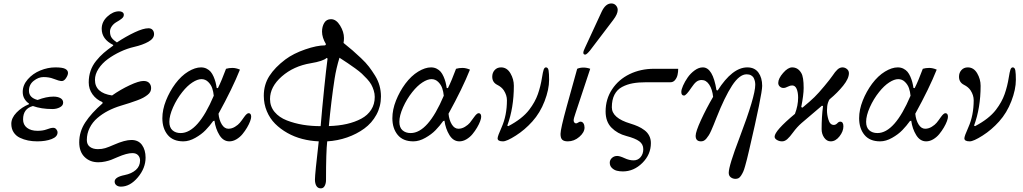

<svg xmlns="http://www.w3.org/2000/svg" viewBox="-20 -791 5783 1085"><path d="M43.9 -91.3Q43.9 -124.5 73.5 -155Q103 -185.5 143.6 -202.1V-206.1Q129.4 -214.8 118.9 -231.7Q108.4 -248.5 108.4 -271.5Q108.4 -310.1 137 -342.8Q165.5 -375.5 207.8 -392.8Q250 -410.2 293 -410.2Q333 -410.2 348.6 -401.9Q364.3 -393.6 364.3 -378.9Q364.3 -366.7 353.3 -349.9Q342.3 -333 329.1 -333Q314.5 -333 281.2 -346.2Q257.8 -355.5 225.6 -355.5Q197.3 -355.5 170.4 -334.2Q143.6 -313 143.6 -278.3Q143.6 -238.8 192.4 -226.1Q241.7 -245.1 282.2 -245.1Q305.7 -245.1 321.3 -236.6Q336.9 -228 336.9 -210.9Q336.9 -194.3 318.4 -184.6Q299.8 -174.8 276.4 -174.8Q212.9 -174.8 166 -191.9Q110.4 -177.2 110.4 -116.2Q110.4 -85.9 132.6 -68.8Q154.8 -51.8 191.4 -51.8Q221.7 -51.8 241.7 -59.1Q267.1 -68.8 280.8 -68.8Q291.5 -68.8 298.3 -60.3Q305.2 -51.8 305.2 -42.5Q305.2 -18.1 271.7 -5.1Q238.3 7.8 190.4 7.8Q163.1 7.8 138.7 2.9Q114.3 -2 92 -12.7Q69.8 -23.4 56.9 -43.5Q43.9 -63.5 43.9 -91.3Z M427.7 13.2Q427.7 -47.4 462.2 -99.9Q496.6 -152.3 559.6 -207L559.1 -213.9Q524.4 -228 502.9 -257.8Q481.4 -287.6 481.4 -325.2Q481.4 -360.4 491.9 -390.9Q502.4 -421.4 523.2 -447Q543.9 -472.7 565.9 -491.7Q587.9 -510.7 619.6 -533.2V-537.1Q554.7 -569.3 554.7 -628.4Q554.7 -668 586.7 -697.5Q618.7 -727.1 653.3 -727.1Q664.6 -727.1 672.1 -721.9Q679.7 -716.8 679.7 -707.5Q679.7 -701.2 676.8 -695.8Q673.8 -690.4 667 -685.1Q660.2 -679.7 654.3 -676Q648.4 -672.4 637.7 -666Q621.6 -656.7 611.6 -642.1Q601.6 -627.4 601.6 -613.3Q601.6 -590.3 611.6 -576.9Q621.6 -563.5 640.6 -551.3Q692.4 -585.4 741.2 -608.4Q790 -631.3 818.8 -631.3Q834.5 -631.3 842.5 -621.8Q850.6 -612.3 850.6 -598.1Q850.6 -573.2 818.6 -555.2Q786.6 -537.1 737.8 -525.9Q699.2 -517.1 660.6 -499Q622.1 -481 589.6 -457.3Q557.1 -433.6 536.9 -402.6Q516.6 -371.6 516.6 -339.8Q516.6 -265.6 613.3 -251.5Q661.1 -285.2 712.9 -309.3Q764.6 -333.5 791 -333.5Q812.5 -333.5 823.2 -322Q834 -310.5 834 -293Q834 -281.7 829.1 -272.2Q824.2 -262.7 813 -254.2Q801.8 -245.6 788.8 -238.5Q775.9 -231.4 753.9 -223.4Q731.9 -215.3 712.4 -209Q692.9 -202.6 662.1 -193.4Q623.5 -181.6 590.6 -164.6Q557.6 -147.5 530 -123.8Q502.4 -100.1 486.6 -68.1Q470.7 -36.1 470.7 0Q470.7 25.9 488 38.8Q505.4 51.8 533.2 51.8Q556.2 51.8 574.7 46.1Q593.3 40.5 624 26.9Q685.1 0 722.7 0Q762.2 0 782.5 28.3Q802.7 56.6 802.7 99.6Q802.7 159.2 758.8 211.4Q714.8 263.7 663.1 263.7Q647.9 263.7 637.9 255.9Q627.9 248 627.9 234.9Q627.9 209.5 684.6 198.2Q723.6 190.4 747.6 169.4Q771.5 148.4 771.5 115.7Q771.5 98.6 760.5 86.4Q749.5 74.2 728 74.2Q696.8 74.2 645 96.7Q621.6 106.9 608.4 112.1Q595.2 117.2 575.2 121.6Q555.2 126 535.2 126Q488.3 126 458 96.2Q427.7 66.4 427.7 13.2Z M897.5 -123Q897.5 -171.4 918 -222.9Q938.5 -274.4 970.7 -317.9Q1004.4 -362.8 1043.5 -386.5Q1082.5 -410.2 1115.7 -410.2Q1133.3 -410.2 1147.5 -403.1Q1161.6 -396 1170.7 -385.3Q1179.7 -374.5 1186.8 -358.4Q1193.8 -342.3 1197.8 -327.4Q1201.7 -312.5 1204.6 -293.9L1211.4 -293Q1232.4 -335 1257.3 -402.3Q1273.9 -407.2 1293.5 -407.2Q1313.5 -407.2 1335.9 -397.5Q1293.9 -292 1214.8 -148.4Q1218.3 -112.3 1233.4 -87.9Q1248.5 -63.5 1270.5 -63.5Q1290 -63.5 1307.9 -74.5Q1325.7 -85.4 1335.4 -97.2Q1345.2 -108.9 1359.4 -129.4Q1375 -151.4 1384.8 -151.4Q1399.4 -151.4 1399.4 -130.9Q1399.4 -122.1 1393.6 -106Q1387.7 -89.8 1376.2 -70.3Q1364.7 -50.8 1350.3 -33.2Q1335.9 -15.6 1316.2 -3.9Q1296.4 7.8 1276.4 7.8Q1241.7 7.8 1220 -27.6Q1198.2 -63 1191.9 -108.9L1184.6 -106.9Q1165 -79.6 1141.8 -55.7Q1118.7 -31.7 1083.7 -12Q1048.8 7.8 1016.1 7.8Q957.5 7.8 927.5 -28.8Q897.5 -65.4 897.5 -123ZM937 -102.5Q937 -70.8 954.6 -54.9Q972.2 -39.1 1001 -39.1Q1098.6 -39.1 1188 -250Q1186 -272.5 1179.2 -292.5Q1172.4 -312.5 1156.5 -328.1Q1140.6 -343.8 1118.2 -343.8Q1096.2 -343.8 1067.4 -325.2Q1038.6 -306.6 1010.3 -271Q979 -231.9 958 -184.8Q937 -137.7 937 -102.5Z M1470.7 -250Q1470.7 -312.5 1502.2 -361.6Q1533.7 -410.6 1592.8 -455.1Q1638.2 -488.8 1704.6 -511.7Q1771 -534.7 1817.4 -534.7L1822.3 -541Q1799.8 -578.6 1799.8 -612.3Q1799.8 -640.6 1812.3 -661.6Q1824.7 -682.6 1850.6 -682.6Q1879.9 -682.6 1901.9 -646.7Q1923.8 -610.8 1923.8 -576.2Q1923.8 -563 1921.4 -548.3Q1953.1 -522.9 1972.4 -506.1Q1991.7 -489.3 2019.8 -462.9Q2047.9 -436.5 2065.2 -413.8Q2082.5 -391.1 2099.6 -363.5Q2116.7 -335.9 2124.8 -306.4Q2132.8 -276.9 2132.8 -246.1Q2132.8 -189.9 2107.2 -142.8Q2081.5 -95.7 2038.6 -64.5Q1995.6 -33.2 1941.7 -14.4Q1887.7 4.4 1829.1 7.8Q1822.3 66.9 1822.3 226.6Q1822.3 245.1 1814.9 259.3Q1807.6 273.4 1793 273.4Q1776.4 273.4 1768.1 259.8Q1759.8 246.1 1759.8 223.6Q1759.8 192.4 1781.2 7.8Q1733.4 5.9 1688.2 -5.9Q1643.1 -17.6 1603.8 -39.8Q1564.5 -62 1534.7 -91.8Q1504.9 -121.6 1487.8 -162.6Q1470.7 -203.6 1470.7 -250ZM1505.9 -231.4Q1505.9 -189.5 1531.7 -158.4Q1557.6 -127.4 1600.8 -110.6Q1644 -93.8 1691.9 -85.9Q1739.7 -78.1 1792 -78.1Q1799.8 -173.8 1812.5 -296.9Q1822.8 -397.5 1831.1 -460L1826.2 -463.9Q1806.6 -445.3 1735.8 -433.6Q1639.2 -417.5 1572.5 -359.1Q1505.9 -300.8 1505.9 -231.4ZM1838.4 -78.6Q1894 -80.1 1939.9 -90.6Q1985.8 -101.1 2021.7 -120.4Q2057.6 -139.6 2077.6 -170.9Q2097.7 -202.1 2097.7 -243.2Q2097.7 -261.7 2092 -279.8Q2086.4 -297.9 2078.1 -313Q2069.8 -328.1 2054.2 -345Q2038.6 -361.8 2024.7 -374.8Q2010.7 -387.7 1987.1 -404.8Q1963.4 -421.9 1945.6 -433.8Q1927.7 -445.8 1898.4 -464.8Q1879.9 -404.3 1871.1 -347.7Q1851.6 -221.7 1838.4 -78.6Z M2197.3 -123Q2197.3 -171.4 2217.8 -222.9Q2238.3 -274.4 2270.5 -317.9Q2304.2 -362.8 2343.3 -386.5Q2382.3 -410.2 2415.5 -410.2Q2433.1 -410.2 2447.3 -403.1Q2461.4 -396 2470.5 -385.3Q2479.5 -374.5 2486.6 -358.4Q2493.7 -342.3 2497.6 -327.4Q2501.5 -312.5 2504.4 -293.9L2511.2 -293Q2532.2 -335 2557.1 -402.3Q2573.7 -407.2 2593.3 -407.2Q2613.3 -407.2 2635.7 -397.5Q2593.8 -292 2514.6 -148.4Q2518.1 -112.3 2533.2 -87.9Q2548.3 -63.5 2570.3 -63.5Q2589.8 -63.5 2607.7 -74.5Q2625.5 -85.4 2635.3 -97.2Q2645 -108.9 2659.2 -129.4Q2674.8 -151.4 2684.6 -151.4Q2699.2 -151.4 2699.2 -130.9Q2699.2 -122.1 2693.4 -106Q2687.5 -89.8 2676 -70.3Q2664.6 -50.8 2650.1 -33.2Q2635.7 -15.6 2616 -3.9Q2596.2 7.8 2576.2 7.8Q2541.5 7.8 2519.8 -27.6Q2498 -63 2491.7 -108.9L2484.4 -106.9Q2464.8 -79.6 2441.7 -55.7Q2418.5 -31.7 2383.5 -12Q2348.6 7.8 2315.9 7.8Q2257.3 7.8 2227.3 -28.8Q2197.3 -65.4 2197.3 -123ZM2236.8 -102.5Q2236.8 -70.8 2254.4 -54.9Q2272 -39.1 2300.8 -39.1Q2398.4 -39.1 2487.8 -250Q2485.8 -272.5 2479 -292.5Q2472.2 -312.5 2456.3 -328.1Q2440.4 -343.8 2418 -343.8Q2396 -343.8 2367.2 -325.2Q2338.4 -306.6 2310.1 -271Q2278.8 -231.9 2257.8 -184.8Q2236.8 -137.7 2236.8 -102.5Z M2761.7 -357.4Q2761.7 -379.9 2775.4 -395Q2789.1 -410.2 2811.5 -410.2Q2844.7 -410.2 2864.3 -377Q2883.8 -343.8 2883.8 -306.2Q2883.8 -181.6 2846.7 -81.1L2852.5 -78.1Q2931.6 -119.6 2970.7 -170.9Q3003.9 -214.4 3019.5 -259Q3035.2 -303.7 3043 -353.5Q3047.9 -384.3 3052.2 -397.2Q3056.6 -410.2 3065.4 -410.2Q3077.1 -410.2 3080.1 -392.6Q3083 -375 3083 -339.8Q3083 -285.6 3057.6 -219.5Q3032.2 -153.3 2988.3 -104.5Q2945.8 -57.1 2894.8 -24.7Q2843.8 7.8 2822.3 7.8Q2792 7.8 2792 -9.3Q2792 -21.5 2814.5 -71.3Q2844.7 -138.7 2844.7 -224.6Q2844.7 -252.9 2827.1 -280.3Q2814.5 -299.3 2790 -311.5Q2761.7 -325.7 2761.7 -357.4Z M3276.4 -493.2Q3276.4 -502.4 3287.1 -523.9L3379.9 -724.6Q3401.9 -771.5 3434.6 -771.5Q3450.7 -771.5 3460.7 -760.3Q3470.7 -749 3470.7 -734.9Q3470.7 -711.4 3445.3 -678.2L3314 -505.4Q3294.9 -482.4 3287.1 -482.4Q3276.4 -482.4 3276.4 -493.2ZM3147.5 -34.2Q3147.5 -62 3182.6 -189.5L3241.7 -402.3Q3257.3 -409.2 3277.3 -409.2Q3296.4 -409.2 3315.4 -402.3L3231.9 -150.4Q3221.7 -121.1 3221.7 -110.8Q3221.7 -103.5 3225.6 -98.6Q3229.5 -93.8 3235.4 -93.8Q3239.7 -93.8 3246.6 -98.1Q3254.4 -103.5 3259.8 -103.5Q3271 -103.5 3277.1 -94Q3283.2 -84.5 3283.2 -70.3Q3283.2 -43 3253.9 -17.6Q3224.6 7.8 3188.5 7.8Q3167.5 7.8 3157.5 -1.2Q3147.5 -10.3 3147.5 -34.2Z M3402.3 -161.1Q3402.3 -231 3439 -286.4Q3475.6 -341.8 3537.8 -372.1Q3600.1 -402.3 3675.8 -402.3H3812.5Q3812.5 -383.8 3808.8 -367.7Q3805.2 -351.6 3794.9 -338.9Q3784.7 -326.2 3768.6 -326.2H3631.8Q3588.4 -326.2 3555.9 -320.3Q3523.4 -314.5 3495.4 -299.6Q3467.3 -284.7 3452.4 -255.9Q3437.5 -227.1 3437.5 -184.6Q3437.5 -124 3542 -92.8Q3566.4 -85.4 3585.4 -76.9Q3604.5 -68.4 3621.8 -55.4Q3639.2 -42.5 3648.7 -23.9Q3658.2 -5.4 3658.2 17.6Q3658.2 82 3609.9 129.9Q3561.5 177.7 3500 177.7Q3481.4 177.7 3465.8 173.8Q3450.2 169.9 3438 158.2Q3425.8 146.5 3425.8 128.4Q3425.8 112.8 3438 101.6Q3450.2 90.3 3467.8 90.3Q3482.4 90.3 3509.8 103Q3535.6 115.2 3560.5 115.2Q3585 115.2 3600.1 96.9Q3615.2 78.6 3615.2 52.2Q3615.2 23.9 3592.5 7.3Q3569.8 -9.3 3519.5 -22.5Q3469.2 -35.6 3435.8 -69.3Q3402.3 -103 3402.3 -161.1Z M3830.1 -271.5Q3830.1 -284.7 3840.1 -307.4Q3850.1 -330.1 3866.2 -353.3Q3882.3 -376.5 3905.5 -393.3Q3928.7 -410.2 3951.7 -410.2Q4008.3 -410.2 4028.8 -281.7L4035.6 -279.8Q4118.7 -410.2 4203.1 -410.2Q4244.6 -410.2 4265.9 -380.9Q4287.1 -351.6 4287.1 -305.7Q4287.1 -258.8 4212.9 59.6Q4205.1 92.8 4201.2 108.4Q4197.3 124 4190.9 146.7Q4184.6 169.4 4179.9 179.4Q4175.3 189.5 4168.2 200.7Q4161.1 211.9 4153.6 215.8Q4146 219.7 4136.2 219.7Q4121.1 219.7 4109.6 210.9Q4098.1 202.1 4098.1 185.5Q4098.1 146.5 4159.2 -13.2Q4248 -246.6 4248 -312Q4248 -321.3 4246.3 -330.1Q4244.6 -338.9 4240 -348.9Q4235.4 -358.9 4224.9 -365Q4214.4 -371.1 4199.2 -371.1Q4158.7 -371.1 4116.9 -307.1Q4075.2 -243.2 4028.8 -125.5Q4018.6 -99.6 4012.9 -85.7Q4007.3 -71.8 3999.3 -53.7Q3991.2 -35.6 3985.4 -26.6Q3979.5 -17.6 3972.2 -8.5Q3964.8 0.5 3957.3 4.2Q3949.7 7.8 3941.4 7.8Q3911.1 7.8 3911.1 -23.4Q3911.1 -46.9 3941.4 -112.8Q3971.7 -178.7 4009.8 -243.7Q4005.4 -286.1 3988 -312.5Q3970.7 -338.9 3945.3 -338.9Q3928.2 -338.9 3915.5 -329.1Q3902.8 -319.3 3887.2 -295.9Q3857.4 -251 3845.7 -251Q3830.1 -251 3830.1 -271.5Z M4357.4 -18.6Q4357.4 -51.8 4472.2 -147.5Q4490.2 -194.3 4490.2 -239.3Q4490.2 -269 4481.9 -288.6Q4473.6 -308.1 4456.5 -308.1Q4445.3 -308.1 4434.1 -302.2Q4418.5 -293.9 4407.2 -293.9Q4395.5 -293.9 4386.7 -302Q4377.9 -310.1 4377.9 -322.3Q4377.9 -347.2 4405.3 -378.7Q4432.6 -410.2 4456.5 -410.2Q4489.7 -410.2 4508.3 -377.9Q4521.5 -356 4521.5 -293.9Q4521.5 -254.4 4507.8 -186L4514.6 -182.6Q4559.1 -219.2 4582.5 -242.2Q4606 -265.1 4638.7 -304.7Q4670.9 -343.3 4684.6 -363.3Q4699.2 -385.7 4712.4 -397.9Q4725.6 -410.2 4740.7 -410.2Q4754.9 -410.2 4766.1 -400.9Q4777.3 -391.6 4777.3 -377.4Q4777.3 -347.2 4744.9 -306.9Q4712.4 -266.6 4669.9 -231.4Q4664.1 -226.6 4658.7 -209.7Q4653.3 -192.9 4653.3 -166.5Q4653.3 -142.6 4661.1 -116.2Q4669.9 -85 4691.9 -85Q4702.1 -85 4711.4 -94.2Q4719.7 -103.5 4728 -103.5Q4746.1 -103.5 4746.1 -77.1Q4746.1 -48.8 4724.1 -20.5Q4702.1 7.8 4674.3 7.8Q4652.3 7.8 4637.7 -12.9Q4623 -33.7 4623 -61.5Q4623 -130.9 4630.9 -191.4L4625 -193.8L4509.8 -95.7Q4484.4 -73.7 4461.9 -43Q4443.4 -17.6 4429.2 -4.9Q4415 7.8 4399.4 7.8Q4383.8 7.8 4370.6 0Q4357.4 -7.8 4357.4 -18.6Z M4835 -123Q4835 -171.4 4855.5 -222.9Q4876 -274.4 4908.2 -317.9Q4941.9 -362.8 4981 -386.5Q5020 -410.2 5053.2 -410.2Q5070.8 -410.2 5085 -403.1Q5099.1 -396 5108.2 -385.3Q5117.2 -374.5 5124.3 -358.4Q5131.3 -342.3 5135.3 -327.4Q5139.2 -312.5 5142.1 -293.9L5148.9 -293Q5169.9 -335 5194.8 -402.3Q5211.4 -407.2 5231 -407.2Q5251 -407.2 5273.4 -397.5Q5231.4 -292 5152.3 -148.4Q5155.8 -112.3 5170.9 -87.9Q5186 -63.5 5208 -63.5Q5227.5 -63.5 5245.4 -74.5Q5263.2 -85.4 5272.9 -97.2Q5282.7 -108.9 5296.9 -129.4Q5312.5 -151.4 5322.3 -151.4Q5336.9 -151.4 5336.9 -130.9Q5336.9 -122.1 5331.1 -106Q5325.2 -89.8 5313.7 -70.3Q5302.2 -50.8 5287.8 -33.2Q5273.4 -15.6 5253.7 -3.9Q5233.9 7.8 5213.9 7.8Q5179.2 7.8 5157.5 -27.6Q5135.7 -63 5129.4 -108.9L5122.1 -106.9Q5102.5 -79.6 5079.3 -55.7Q5056.2 -31.7 5021.2 -12Q4986.3 7.8 4953.6 7.8Q4895 7.8 4865 -28.8Q4835 -65.4 4835 -123ZM4874.5 -102.5Q4874.5 -70.8 4892.1 -54.9Q4909.7 -39.1 4938.5 -39.1Q5036.1 -39.1 5125.5 -250Q5123.5 -272.5 5116.7 -292.5Q5109.9 -312.5 5094 -328.1Q5078.1 -343.8 5055.7 -343.8Q5033.7 -343.8 5004.9 -325.2Q4976.1 -306.6 4947.8 -271Q4916.5 -231.9 4895.5 -184.8Q4874.5 -137.7 4874.5 -102.5Z M5399.4 -357.4Q5399.4 -379.9 5413.1 -395Q5426.8 -410.2 5449.2 -410.2Q5482.4 -410.2 5502 -377Q5521.5 -343.8 5521.5 -306.2Q5521.5 -181.6 5484.4 -81.1L5490.2 -78.1Q5569.3 -119.6 5608.4 -170.9Q5641.6 -214.4 5657.2 -259Q5672.9 -303.7 5680.7 -353.5Q5685.5 -384.3 5689.9 -397.2Q5694.3 -410.2 5703.1 -410.2Q5714.8 -410.2 5717.8 -392.6Q5720.7 -375 5720.7 -339.8Q5720.7 -285.6 5695.3 -219.5Q5669.9 -153.3 5626 -104.5Q5583.5 -57.1 5532.5 -24.7Q5481.4 7.8 5460 7.8Q5429.7 7.8 5429.7 -9.3Q5429.7 -21.5 5452.1 -71.3Q5482.4 -138.7 5482.4 -224.6Q5482.4 -252.9 5464.8 -280.3Q5452.1 -299.3 5427.7 -311.5Q5399.4 -325.7 5399.4 -357.4Z"/></svg>

Font: Theano Old Style
Style: Regular
Weight: 400
Designer: Alexey Kryukov
Version: Version 2.00